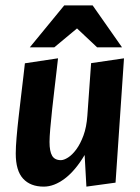

<svg xmlns="http://www.w3.org/2000/svg" viewBox="-20 -683 523 718"><path d="M303.1 14.9 296.5 -103.4Q261.5 -44.5 221.8 -14.8Q182.2 14.9 143.7 14.9Q93.6 14.9 66.3 -15Q38.9 -44.8 38.9 -108.9Q38.9 -132.9 42 -169.1Q45 -205.3 49.8 -246.7Q54.5 -288.1 59.3 -328.2Q64.1 -368.4 67.8 -399.8Q71.6 -431.3 73.1 -446.3L197 -465Q195.4 -451 191.9 -420.3Q188.4 -389.7 183.8 -351.3Q179.3 -312.9 175 -274Q170.8 -235.1 168 -202.6Q165.2 -170.2 165.2 -152.2Q165.2 -117 174.9 -100.6Q184.6 -84.1 207.7 -84.1Q219 -84.1 234.6 -94Q250.2 -103.9 265.3 -124.3Q280.4 -144.7 292.1 -176.2Q303.7 -207.7 306.7 -250.8L320.7 -446.9L443.7 -464.9L412.1 0ZM91.4 -505.9 220.3 -662.9H326.4L436.4 -505.9H343.3L268 -576.7L182.9 -505.9Z"/></svg>

Font: Ancizar Sans Thin
Style: Italic
Weight: 100
Italic angle: -4°
Designer: Cesar Puertas, Viviana Monsalve, Julian Moncada, Julian Prieto, Jose Castro, Mariel Hernandez, Felipe Aragon, Sara Alarc
Version: Version 8.100